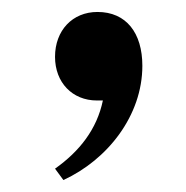

<svg xmlns="http://www.w3.org/2000/svg" viewBox="-20 -185 311 321"><path d="M86 116C160 82 218 8 218 -75C218 -130 191 -165 143 -165C101 -165 72 -134 72 -90C72 -47 101 -17 142 -17C145 -17 149 -17 152 -17C142 31 113 68 72 97Z"/></svg>

Font: Nithya Ranjana NU
Style: Regular
Weight: 400
Designer: Designed by Tathagata Biswas and Noopur Datye with help from Ananda Maharjan, Callijatra
Foundry: Ek Type
Version: Version 1.000